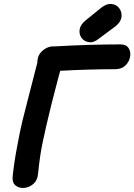

<svg xmlns="http://www.w3.org/2000/svg" viewBox="-20 -940 672 960"><path d="M43 -55Q41 -25 59 -11.5Q77 2 102 -0.5Q127 -3 147 -20.5Q167 -38 170 -69Q175 -120 182 -166Q186 -193 194 -231.5Q202 -270 210.5 -307Q219 -344 225 -368Q229 -385 237 -417.5Q245 -450 254.5 -485.5Q264 -521 271 -549Q278 -577 281 -586Q426 -594 556 -594Q588 -594 607 -612.5Q626 -631 630.5 -656Q635 -681 623 -699.5Q611 -718 582 -718Q429 -718 253 -708H249Q237 -709 225 -705Q203 -698 186.5 -680.5Q170 -663 168 -641Q166 -635 167 -628Q157 -589 144 -538.5Q131 -488 117 -433.5Q103 -379 91 -331Q79 -281 64 -198Q50 -124 43 -55ZM476 -748 558 -809Q585 -831 587.5 -855.5Q590 -880 576.5 -898.5Q563 -917 538.5 -920Q514 -923 487 -902L408 -838Q381 -816 378 -791.5Q375 -767 388.5 -749.5Q402 -732 426 -729Q450 -726 476 -748Z"/></svg>

Font: Balsamiq Sans
Style: Bold Italic
Weight: 700
Italic angle: -12°
Designer: Michael Angeles
Foundry: Balsamiq SRL
Version: Version 1.020; ttfautohint (v1.8.4.7-5d5b);gftools[0.9.26]